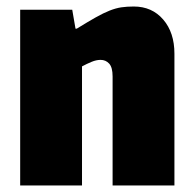

<svg xmlns="http://www.w3.org/2000/svg" viewBox="-20 -570 596 590"><path d="M42 -540H202L212 -482H216Q250 -503 274 -516.5Q298 -530 317 -537.5Q336 -545 353 -547.5Q370 -550 391 -550Q447 -550 481.5 -510Q516 -470 516 -405V0H326V-335Q326 -363 315.5 -374.5Q305 -386 289 -386Q276 -386 261.5 -380Q247 -374 232 -366V0H42Z"/></svg>

Font: Encode Sans Compressed
Style: Black
Weight: 900
Designer: Pablo Impallari, Andres Torresi
Foundry: Pablo Impallari, Andres Torresi
Version: Version 1.000; ttfautohint (v1.00) -l 8 -r 50 -G 200 -x 14 -